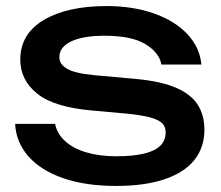

<svg xmlns="http://www.w3.org/2000/svg" viewBox="-20 -600 731 634"><path d="M363 14Q263 14 189 -11.5Q115 -37 74 -83.5Q33 -130 30 -191H162Q168 -159 194.5 -134.5Q221 -110 264.5 -97Q308 -84 364 -84Q418 -84 454.5 -92.5Q491 -101 509 -118.5Q527 -136 527 -163Q527 -182 515 -193.5Q503 -205 475 -212.5Q447 -220 396 -225L285 -235Q158 -246 102.5 -291Q47 -336 47 -403Q47 -488 124.5 -534Q202 -580 332 -580Q419 -580 488.5 -555.5Q558 -531 599 -487Q640 -443 645 -387H513Q506 -426 460.5 -454Q415 -482 325 -482Q255 -482 215.5 -463.5Q176 -445 176 -411Q176 -388 201.5 -373Q227 -358 289 -352L432 -339Q515 -331 564 -309Q613 -287 634 -252.5Q655 -218 655 -172Q655 -114 622.5 -72.5Q590 -31 524.5 -8.5Q459 14 363 14Z"/></svg>

Font: Unbounded Variable
Style: Regular
Weight: 400
Designer: Luke Prowse, Jean-Baptiste Morizot, Fátima Lázaro, Florian Runge
Foundry: NaN
Version: Version 1.600;FEAKit 1.0